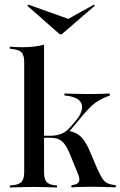

<svg xmlns="http://www.w3.org/2000/svg" viewBox="-20 -830 533 850"><path d="M131.5 -2.4Q103.2 -2.4 78.2 -1.6Q53.2 -0.8 23.4 0V-8.9L36.3 -9.7Q64.5 -12.9 75.8 -25.4Q87.1 -37.9 87.1 -68.5V-207.3H175V-68.5Q175 -37.9 185.9 -25Q196.8 -12.1 224.2 -9.7L232.3 -8.9V0Q204 -0.8 180.2 -1.6Q156.5 -2.4 131.5 -2.4ZM87.1 -207.3V-554.8Q87.1 -584.7 76.2 -597.2Q65.3 -609.7 34.7 -612.9L23.4 -614.5V-623.4Q41.9 -621.8 54.4 -621.4Q66.9 -621 79 -621Q106.5 -621 130.6 -623.8Q154.8 -626.6 175 -632.3V-623.4V-207.3ZM296 -0.8V-9.7Q322.6 -12.9 329 -24.6Q335.5 -36.3 325 -60.5L287.9 -151.6Q271.8 -190.3 253.6 -205.2Q235.5 -220.2 203.2 -220.2H167.7V-229H202.4Q230.6 -229 252.4 -237.9Q274.2 -246.8 293.5 -270.2L316.1 -296Q333.9 -317.7 340.3 -337.5Q346.8 -357.3 340.3 -372.2Q333.9 -387.1 314.9 -396Q296 -404.8 265.3 -407.3V-416.1Q288.7 -415.3 316.1 -414.5Q343.5 -413.7 374.2 -413.7Q391.1 -413.7 406.5 -414.1Q421.8 -414.5 436.3 -414.9Q450.8 -415.3 466.1 -416.1V-407.3Q439.5 -397.6 419.8 -386.3Q400 -375 383.9 -359.7Q367.7 -344.4 348.4 -321.8L279.8 -239.5L283.1 -250.8Q308.1 -246 324.6 -235.5Q341.1 -225 354.8 -204.4Q368.5 -183.9 383.1 -147.6L410.5 -83.1Q423.4 -54 433.9 -38.7Q444.4 -23.4 458.1 -17.7Q471.8 -12.1 492.7 -9.7V-0.8Q466.1 -1.6 448 -2Q429.8 -2.4 417.3 -2.8Q404.8 -3.2 392.7 -3.2Q373.4 -3.2 352.8 -2.8Q332.3 -2.4 296 -0.8ZM396 -809.7 400 -804.8 253.2 -678.2H244.4L100.8 -804.8L104.8 -809.7L301.6 -739.5L255.6 -731.5Z"/></svg>

Font: Playfair 144pt SemiCondensed Medium
Style: Regular
Weight: 500
Width: 4
Designer: Claus Eggers Sørensen
Foundry: Claus Eggers Sørensen
Version: Version 2.203